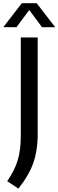

<svg xmlns="http://www.w3.org/2000/svg" viewBox="-52 -966 353 1159"><path d="M-8.5 127.5Q36.5 62.5 55 1Q73.5 -60.5 73.5 -146.5V-740H175.5V-140.5Q173.5 -49 147 23.2Q120.5 95.5 59 172.5ZM281 -802H201.5L124.5 -905.5L47.5 -802H-32L79.5 -946.5H169.5Z"/></svg>

Font: Encode Sans Semi Condensed Medium
Style: Regular
Weight: 500
Width: 4
Designer: Multiple Designers
Foundry: Impallari Type
Version: Version 2.000